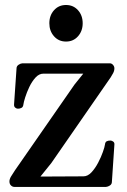

<svg xmlns="http://www.w3.org/2000/svg" viewBox="-20 -734 499 754"><path d="M36.1 0Q29.3 0 23.2 -5.6Q17.1 -11.2 17.1 -21.5Q17.1 -30.3 22.9 -40.3Q28.8 -50.3 38.6 -64.9L272.9 -402.3L319.3 -460L322.3 -444.8H150.9Q133.3 -444.8 119.4 -429.4Q105.5 -414.1 95.2 -392.6Q85 -371.1 78.9 -351.6Q72.8 -332 71.8 -323.2Q70.8 -314 64.5 -310.5Q58.1 -307.1 50.3 -307.1Q44.9 -307.1 39.8 -311.3Q34.7 -315.4 35.2 -323.7L44.9 -465.3Q44.9 -474.1 52.7 -479.5Q60.5 -484.9 67.9 -485.4H411.1Q418.5 -485.4 423.8 -479.2Q429.2 -473.1 429.2 -465.8Q429.2 -456.1 424.3 -446.8Q419.4 -437.5 414.6 -430.2L181.6 -93.8L120.6 -18.1L112.3 -40.5L307.6 -41.5Q324.7 -41.5 339.4 -57.4Q354 -73.2 365.5 -95.2Q377 -117.2 384 -137.2Q391.1 -157.2 392.1 -166Q393.1 -175.8 398.7 -179Q404.3 -182.1 413.6 -182.1Q418.9 -182.1 424.6 -178Q430.2 -173.8 429.2 -165.5L419.4 -20Q419.4 -10.7 411.6 -5.6Q403.8 -0.5 396.5 0ZM239.3 -570.8Q210.4 -570.8 192.1 -591.6Q173.8 -612.3 173.8 -642.6Q173.8 -673.3 192.1 -693.8Q210.4 -714.4 239.3 -714.4Q268.1 -714.4 286.4 -693.8Q304.7 -673.3 304.7 -642.6Q304.7 -612.3 286.4 -591.6Q268.1 -570.8 239.3 -570.8Z"/></svg>

Font: Gelasio Medium
Style: Regular
Weight: 500
Designer: Eben Sorkin
Foundry: Eben Sorkin
Version: Version 1.008